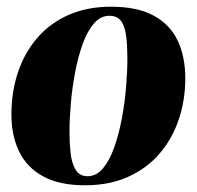

<svg xmlns="http://www.w3.org/2000/svg" viewBox="-20 -538 586 572"><path d="M311 -518Q389 -518 437.8 -491.5Q486.5 -465 509.2 -417.2Q532 -369.5 532 -304.5Q532 -239.5 512.5 -181.8Q493 -124 455 -80Q417 -36 361.2 -11Q305.5 14 233.5 14Q156.5 14 108 -12.8Q59.5 -39.5 36.8 -87Q14 -134.5 14 -196Q14 -264 33.5 -322.5Q53 -381 91 -425Q129 -469 184.2 -493.5Q239.5 -518 311 -518ZM305.5 -491Q279.5 -491 259.8 -468Q240 -445 226.2 -406.8Q212.5 -368.5 203.8 -322.5Q195 -276.5 191 -229.5Q187 -182.5 187 -143Q187 -112.5 190.2 -82.5Q193.5 -52.5 205 -32.8Q216.5 -13 241 -13Q267 -13 286.8 -36.5Q306.5 -60 320.2 -98.8Q334 -137.5 342.8 -184Q351.5 -230.5 355.5 -277.5Q359.5 -324.5 359.5 -364Q359.5 -399.5 356.2 -428.2Q353 -457 341.8 -474Q330.5 -491 305.5 -491Z"/></svg>

Font: Merriweather 144pt Black
Style: Italic
Weight: 900
Italic angle: -7.8°
Version: Version 2.101